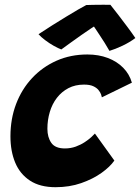

<svg xmlns="http://www.w3.org/2000/svg" viewBox="-20 -775 584 800"><path d="M456.5 -106Q438.5 -80 402.8 -54.5Q367 -29 318.2 -12Q269.5 5 211.5 5Q146.5 5 104.8 -22.5Q63 -50 43.2 -97.8Q23.5 -145.5 23.5 -207Q23.5 -279.5 47 -341.5Q70.5 -403.5 113.8 -449.8Q157 -496 215.5 -522Q274 -548 344 -548Q391 -548 429.2 -533.5Q467.5 -519 493.5 -492.5Q519.5 -466 529.5 -430.5L404.5 -369.5Q404 -373.5 401 -382Q398 -390.5 390.2 -400Q382.5 -409.5 368.2 -416Q354 -422.5 330 -422.5Q293.5 -422.5 265.2 -407.8Q237 -393 217.2 -367.5Q197.5 -342 187.5 -308.5Q177.5 -275 177.5 -238.5Q177.5 -203 193.8 -179.8Q210 -156.5 250.5 -156.5Q274.5 -156.5 295.8 -164.2Q317 -172 333.5 -183Q350 -194 361 -204.2Q372 -214.5 375.5 -218.5ZM440 -755Q454.5 -737 473.5 -712.2Q492.5 -687.5 511.5 -662Q530.5 -636.5 544 -616.5Q520 -598.5 489.8 -584.2Q459.5 -570 436 -563Q427.5 -578.5 416.5 -595.8Q405.5 -613 395 -629Q384.5 -645 377 -656.2Q369.5 -667.5 367 -671H381.5Q375 -667 358.5 -656Q342 -645 320.2 -629.8Q298.5 -614.5 276.2 -598.5Q254 -582.5 235.5 -569Q223 -573.5 204.2 -584Q185.5 -594.5 168 -607.8Q150.5 -621 140.5 -632.5Q167.5 -650.5 197.2 -669.2Q227 -688 255 -705Q283 -722 305.2 -735Q327.5 -748 339.5 -754Q348 -754.5 368 -754.8Q388 -755 408.8 -755.2Q429.5 -755.5 440 -755Z"/></svg>

Font: Grandstander Thin
Style: Bold Italic
Weight: 700
Italic angle: -15°
Version: Version 1.200